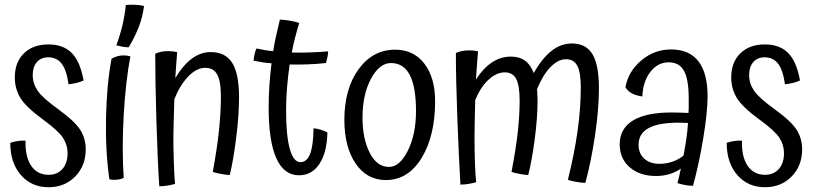

<svg xmlns="http://www.w3.org/2000/svg" viewBox="-20 -744 3414 804"><path d="M222 -288Q294 -236 316.5 -199.5Q339 -163 339 -119Q339 -50 295 -5Q251 40 183 40Q112 40 67.5 -11Q23 -62 23 -146Q38 -151 54.5 -153.5Q71 -156 87 -155Q85 -88 110.5 -50Q136 -12 184 -12Q220 -12 241.5 -36.5Q263 -61 263 -103Q263 -137 244 -166.5Q225 -196 162 -242Q88 -296 65 -334.5Q42 -373 42 -420Q42 -483 80 -520.5Q118 -558 183 -558Q245 -558 280.5 -522Q316 -486 330 -407Q315 -400 299.5 -396.5Q284 -393 267 -391Q259 -450 238.5 -477Q218 -504 182 -504Q152 -504 134.5 -484Q117 -464 117 -430Q117 -395 137 -365Q157 -335 222 -288Z M447 -498Q459 -505 471.5 -508.5Q484 -512 498 -512Q506 -512 512.5 -511Q519 -510 526 -508Q506 -403 498 -262Q490 -121 498 1Q491 5 480 7Q469 9 458 9Q453 9 448.5 8.5Q444 8 438 7Q421 -112 424 -252Q427 -392 447 -498ZM583 -719Q578 -676 562 -633.5Q546 -591 519 -546Q507 -546 495 -548Q483 -550 467 -554Q484 -600 493.5 -641.5Q503 -683 507 -723Q525 -725 546 -724Q567 -723 583 -719Z M706 -167Q706 -120 708 -60.5Q710 -1 713 26Q700 30 682 33Q664 36 647 36Q640 -69 635 -236Q630 -403 630 -519Q640 -524 654 -527Q668 -530 683 -530Q693 -530 702.5 -529Q712 -528 722 -526Q720 -508 717.5 -468.5Q715 -429 714 -417Q747 -472 784 -499Q821 -526 862 -526Q924 -526 952.5 -480.5Q981 -435 981 -338Q981 -260 968.5 -163Q956 -66 942 -11Q926 -12 906.5 -15.5Q887 -19 871 -24Q889 -122 897 -198Q905 -274 905 -341Q905 -404 889.5 -432Q874 -460 839 -460Q804 -460 769.5 -425Q735 -390 710 -329Q708 -257 707 -224Q706 -191 706 -167Z M1293 -207Q1309 -205 1324.5 -200.5Q1340 -196 1351 -189Q1349 -105 1317.5 -57.5Q1286 -10 1232 -10Q1169 -10 1137 -81.5Q1105 -153 1105 -293Q1105 -339 1108 -385Q1111 -431 1117 -479Q1098 -480 1079.5 -483Q1061 -486 1042 -490Q1043 -504 1046 -517Q1049 -530 1054 -541Q1073 -537 1090 -534Q1107 -531 1124 -530Q1128 -556 1134.5 -586.5Q1141 -617 1152 -662Q1173 -661 1193.5 -657.5Q1214 -654 1233 -648Q1223 -615 1215 -584Q1207 -553 1202 -524Q1242 -523 1280 -524.5Q1318 -526 1354 -529Q1354 -519 1351.5 -506.5Q1349 -494 1345 -480Q1308 -476 1269.5 -474.5Q1231 -473 1193 -474Q1186 -427 1182 -378Q1178 -329 1178 -282Q1178 -176 1193.5 -120.5Q1209 -65 1238 -65Q1265 -65 1278.5 -99.5Q1292 -134 1293 -207Z M1422 -242Q1422 -372 1481.5 -454Q1541 -536 1635 -536Q1712 -536 1757 -477.5Q1802 -419 1802 -320Q1802 -175 1745.5 -82.5Q1689 10 1596 10Q1516 10 1469 -59.5Q1422 -129 1422 -242ZM1722 -278Q1722 -380 1696 -430Q1670 -480 1617 -480Q1569 -480 1533.5 -414Q1498 -348 1498 -252Q1498 -164 1528 -104.5Q1558 -45 1609 -45Q1654 -45 1688 -113.5Q1722 -182 1722 -278Z M1967 -167Q1967 -109 1969 -56.5Q1971 -4 1974 19Q1961 23 1943 26Q1925 29 1908 29Q1901 -89 1895 -252Q1889 -415 1889 -522Q1899 -527 1913 -530Q1927 -533 1942 -533Q1957 -533 1965.5 -532Q1974 -531 1982 -529Q1981 -519 1978.5 -489.5Q1976 -460 1973 -411Q2004 -459 2040.5 -483Q2077 -507 2119 -507Q2155 -507 2178.5 -490Q2202 -473 2215 -438Q2250 -500 2289.5 -531Q2329 -562 2375 -562Q2434 -562 2461 -517Q2488 -472 2488 -375Q2488 -287 2471.5 -176Q2455 -65 2431 22Q2413 21 2392.5 17.5Q2372 14 2358 9Q2385 -99 2398.5 -194.5Q2412 -290 2412 -378Q2412 -441 2397.5 -468.5Q2383 -496 2350 -496Q2317 -496 2285 -463Q2253 -430 2229 -371Q2230 -354 2230.5 -342.5Q2231 -331 2231 -321Q2231 -250 2219 -160Q2207 -70 2192 -11Q2177 -12 2157.5 -15.5Q2138 -19 2122 -24Q2141 -125 2148.5 -194Q2156 -263 2156 -322Q2156 -386 2141.5 -413.5Q2127 -441 2094 -441Q2059 -441 2025.5 -410Q1992 -379 1970 -325Q1969 -285 1968 -243.5Q1967 -202 1967 -167Z M2943 -341Q2943 -275 2925 -166Q2907 -57 2882 34Q2867 34 2850 31Q2833 28 2817 23Q2818 19 2819 13.5Q2820 8 2823 -1Q2826 -17 2828 -24.5Q2830 -32 2831 -38Q2810 -23 2783.5 -15Q2757 -7 2727 -7Q2659 -7 2617 -43.5Q2575 -80 2575 -140Q2575 -205 2630 -239Q2685 -273 2792 -273Q2808 -273 2823 -272.5Q2838 -272 2863 -271Q2864 -281 2864 -293Q2864 -305 2864 -331Q2864 -411 2844.5 -447Q2825 -483 2780 -483Q2734 -483 2703 -442.5Q2672 -402 2670 -340Q2642 -344 2625 -353.5Q2608 -363 2599 -379Q2611 -445 2665.5 -491Q2720 -537 2790 -537Q2866 -537 2904.5 -487.5Q2943 -438 2943 -341ZM2654 -138Q2654 -101 2678 -79.5Q2702 -58 2741 -58Q2769 -58 2794.5 -66.5Q2820 -75 2842 -92Q2850 -133 2854.5 -165Q2859 -197 2861 -229Q2758 -235 2706 -212.5Q2654 -190 2654 -138Z M3222 -288Q3294 -236 3316.5 -199.5Q3339 -163 3339 -119Q3339 -50 3295 -5Q3251 40 3183 40Q3112 40 3067.5 -11Q3023 -62 3023 -146Q3038 -151 3054.5 -153.5Q3071 -156 3087 -155Q3085 -88 3110.5 -50Q3136 -12 3184 -12Q3220 -12 3241.5 -36.5Q3263 -61 3263 -103Q3263 -137 3244 -166.5Q3225 -196 3162 -242Q3088 -296 3065 -334.5Q3042 -373 3042 -420Q3042 -483 3080 -520.5Q3118 -558 3183 -558Q3245 -558 3280.5 -522Q3316 -486 3330 -407Q3315 -400 3299.5 -396.5Q3284 -393 3267 -391Q3259 -450 3238.5 -477Q3218 -504 3182 -504Q3152 -504 3134.5 -484Q3117 -464 3117 -430Q3117 -395 3137 -365Q3157 -335 3222 -288Z"/></svg>

Font: Atma
Style: Regular
Weight: 400
Designer: Gregori Vincens, Jeremie Hornus, Riccardo Olocco, Yoann Minet.
Foundry: black foundry
Version: Version 1.102;PS 1.100;hotconv 1.0.86;makeotf.lib2.5.63406